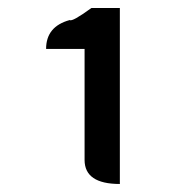

<svg xmlns="http://www.w3.org/2000/svg" viewBox="-20 -896 456 479"><path d="M279 -437Q191 -437 191 -497V-774H95Q95 -830 154 -846Q160 -841 208 -876H279V-437Z"/></svg>

Font: Swei Half Moon CJK SC
Style: Medium
Weight: 500
Version: Version 2.071